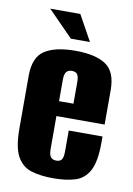

<svg xmlns="http://www.w3.org/2000/svg" viewBox="-78 -703 529 761"><g transform="rotate(10 187.0 -322.0)"><path d="M190 8Q138 8 101 -3.5Q64 -15 44 -51.5Q24 -88 24 -163V-375Q24 -450 66.5 -477.5Q109 -505 190 -505Q270 -505 312 -477.5Q354 -450 354 -375V-237H160V-105Q160 -81 167.5 -72Q175 -63 190 -63Q205 -63 211.5 -72Q218 -81 218 -105V-189H354V-164Q354 -88 334.5 -51.5Q315 -15 278.5 -3.5Q242 8 190 8ZM160 -297H218V-383Q218 -406 211.5 -415Q205 -424 190 -424Q175 -424 167.5 -415Q160 -406 160 -383ZM163 -549 62 -652H183L240 -549Z"/></g></svg>

Font: Alumni Sans ExtraBold
Style: Regular
Weight: 800
Designer: Robert E. Leuschke
Foundry: Robert E. Leuschke
Version: Version 1.018